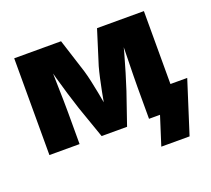

<svg xmlns="http://www.w3.org/2000/svg" viewBox="-117 -680 1087 987"><g transform="rotate(-20 426.0 -186.0)"><path d="M50.8 0V-529.3H307.1L366.7 -342.8Q374.5 -316.4 381.8 -283.4Q389.2 -250.5 395.8 -215.3Q402.3 -180.2 408.2 -147.5Q414.1 -114.7 418.9 -88.9H393.1Q397.9 -114.3 403.8 -147.2Q409.7 -180.2 416.5 -215.3Q423.3 -250.5 430.7 -283.4Q438 -316.4 445.3 -342.8L503.9 -529.3H760.3V0H595.7V-173.8Q595.7 -203.6 596.4 -239Q597.2 -274.4 597.9 -312.3Q598.6 -350.1 599.4 -387.7Q600.1 -425.3 600.1 -459.5H616.7Q605.5 -411.1 591.6 -360.6Q577.6 -310.1 563.2 -262.5Q548.8 -214.8 535.6 -174.3L475.6 0H336.4L275.4 -174.3Q261.7 -215.8 247.1 -263.9Q232.4 -312 218.5 -362.1Q204.6 -412.1 193.4 -459.5H210.9Q210.9 -425.8 211.7 -388.2Q212.4 -350.6 213.4 -312.5Q214.4 -274.4 215.1 -239Q215.8 -203.6 215.8 -173.8V0ZM606 156.2 655.8 0H612.8V-130.4H852.1L760.7 156.2Z"/></g></svg>

Font: Inter 24pt ExtraBold
Style: Regular
Weight: 800
Designer: Rasmus Andersson
Foundry: rsms
Version: Version 4.001;git-66647c0bb